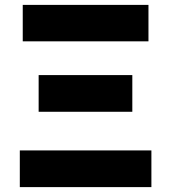

<svg xmlns="http://www.w3.org/2000/svg" viewBox="-20 -765 699 785"><path d="M61 0H599V-150H61ZM138 -308H521V-458H138ZM73 -596H587V-745H73Z"/></svg>

Font: Noto Sans KR Black
Style: Regular
Weight: 900
Designer: Ryoko NISHIZUKA 西塚涼子 (kana, bopomofo & ideographs); Paul D. Hunt (Latin, Greek & Cyrillic); Sandoll Communications 산돌커뮤니
Foundry: Adobe
Version: Version 2.004;hotconv 1.0.118;makeotfexe 2.5.65603